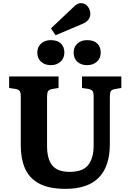

<svg xmlns="http://www.w3.org/2000/svg" viewBox="-20 -1186 827 1220"><path d="M397 14Q289 14 226.5 -21Q164 -56 138 -117.5Q112 -179 112 -259V-571Q112 -597 105.5 -607Q99 -617 78 -621L38 -627V-700H352V-627L309 -620Q291 -616 285 -605.5Q279 -595 279 -570V-259Q279 -176 312 -135Q345 -94 423 -94Q507 -94 541 -138Q575 -182 575 -261V-571Q575 -597 568.5 -607Q562 -617 541 -621L501 -627V-700H751V-627L709 -620Q689 -616 683.5 -605.5Q678 -595 678 -567V-272Q678 14 397 14ZM333 -962 304 -1006 447 -1141Q461 -1155 472 -1160.5Q483 -1166 494 -1166Q522 -1166 538 -1144.5Q554 -1123 554 -1098Q554 -1054 501 -1033ZM533 -772Q495 -772 471.5 -793.5Q448 -815 448 -852Q448 -887 471.5 -909Q495 -931 533 -931Q576 -931 598 -909.5Q620 -888 620 -852Q620 -816 595.5 -794Q571 -772 533 -772ZM303 -772Q265 -772 241 -793.5Q217 -815 217 -852Q217 -887 241 -909Q265 -931 303 -931Q345 -931 367 -909.5Q389 -888 389 -852Q389 -816 364.5 -794Q340 -772 303 -772Z"/></svg>

Font: Literata
Style: Bold
Weight: 700
Designer: Latin by Veronika Burian and Jose Scaglione. Greek by Irene Vlachou. Cyrillic by Vera Evstafieva.
Foundry: TypeTogether
Version: Version 3.103; ttfautohint (v1.8.4.7-5d5b);gftools[0.9.29]